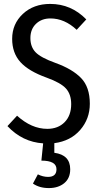

<svg xmlns="http://www.w3.org/2000/svg" viewBox="-20 -720 511 979"><path d="M438 -191Q438 -114 389 -57.5Q340 -1 257 10V59Q338 70 338 143Q338 189 307.5 214Q277 239 229 239Q181 239 148 216L173 169Q199 182 225 182Q268 182 268 143Q268 99 191 99L200 11Q94 4 18 -77L67 -130Q141 -63 221 -63Q276 -63 309.5 -97Q343 -131 343 -189Q343 -239 316.5 -268.5Q290 -298 218 -324Q126 -357 84 -403.5Q42 -450 42 -522Q42 -598 96.5 -649Q151 -700 236 -700Q343 -700 420 -621L371 -568Q309 -626 237 -626Q192 -626 163.5 -598.5Q135 -571 135 -526Q135 -481 161.5 -453.5Q188 -426 263 -399Q349 -368 393.5 -322Q438 -276 438 -191Z"/></svg>

Font: Fira Sans Condensed
Style: Regular
Weight: 400
Width: 3
Designer: Carrois Corporate & Edenspiekermann AG
Foundry: Carrois Corporate GbR & Edenspiekermann AG
Version: Version 4.202;PS 004.202;hotconv 1.0.88;makeotf.lib2.5.64775